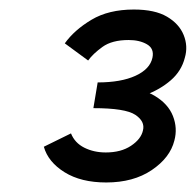

<svg xmlns="http://www.w3.org/2000/svg" viewBox="-20 -782 411 403"><path d="M222 -571 225 -598Q276 -598 304.5 -581Q333 -564 343 -538.5Q353 -513 346 -487Q337 -451 298.5 -425Q260 -399 203 -399Q150 -399 115.5 -420.5Q81 -442 72 -474L129 -502Q137 -482 157 -472Q177 -462 202 -462Q234 -462 255 -476Q276 -490 280 -508Q285 -527 264 -541Q243 -555 176 -555L185 -609Q234 -609 264.5 -623Q295 -637 300 -661Q304 -680 288.5 -689Q273 -698 250 -698Q215 -698 195 -683.5Q175 -669 165 -655L116 -691Q136 -719 172 -740.5Q208 -762 261 -762Q305 -762 330.5 -747Q356 -732 365.5 -708.5Q375 -685 368 -661Q361 -633 338.5 -613.5Q316 -594 285 -582.5Q254 -571 222 -571Z"/></svg>

Font: Ysabeau SemiBold
Style: Italic
Weight: 600
Italic angle: -12°
Designer: Christian Thalmann (Catharsis Fonts)
Version: Version 2.002